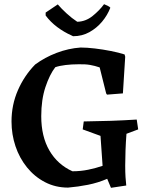

<svg xmlns="http://www.w3.org/2000/svg" viewBox="-20 -884 717 917"><path d="M510 13 492 -30Q448 -11 400.5 -1.5Q353 8 305 12Q245 12 195 -14Q145 -40 109 -84.5Q73 -129 54 -185.5Q35 -242 35 -304Q35 -383 65.5 -453Q96 -523 148 -576Q194 -610 250.5 -631.5Q307 -653 365 -657Q395 -657 433 -652.5Q471 -648 509 -640.5Q547 -633 575 -624L578 -613L567 -438L491 -432L487 -438L456 -562Q433 -570 409.5 -574Q386 -578 354 -577Q323 -577 293.5 -573.5Q264 -570 244 -563Q217 -528 197 -468Q177 -408 177 -329Q177 -232 216 -165Q255 -98 326 -66Q365 -66 401.5 -73.5Q438 -81 470 -92L460 -235L375 -266L380 -304Q453 -305 511 -307Q569 -309 633 -313L640 -266L584 -245Q581 -206 579.5 -166.5Q578 -127 578 -93Q578 -61 579.5 -38Q581 -15 583 2ZM329 -711 321 -715Q285 -731 253 -755Q221 -779 198 -810V-824L256 -863Q273 -843 298 -820Q323 -797 349 -780Q389 -781 422 -807.5Q455 -834 477 -864Q483 -862 494 -856.5Q505 -851 507 -847Q493 -811 467.5 -780.5Q442 -750 407 -730.5Q372 -711 329 -711Z"/></svg>

Font: Labrada SemiBold
Style: Regular
Weight: 600
Designer: Mercedes Jáuregui
Foundry: Omnibus-Type Team
Version: Version 1.000; ttfautohint (v1.8.4.7-5d5b)